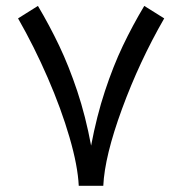

<svg xmlns="http://www.w3.org/2000/svg" viewBox="-20 -618 607 640"><path d="M324.3 1.3H242.5Q239.4 -65.1 211.7 -160.2Q184.1 -255.3 139 -359Q94 -462.7 40.2 -556.7L106.4 -598.3Q145.3 -532.8 177.4 -465.4Q209.5 -398 237.5 -314.4Q265.4 -230.9 283.7 -132.6Q302.2 -230.9 329.8 -314.4Q357.4 -398 389.6 -465.5Q421.8 -533 460.9 -598.3L527.4 -556.7Q444.8 -413.3 386.8 -255.2Q328.8 -97.1 324.3 1.3Z"/></svg>

Font: Arad-VF Thin Dots1
Style: Regular
Weight: 100
Designer: Mohammad Darvishi
Version: Version 1.000;August 30, 2024;FontCreator 15.0.0.2992 64-bit